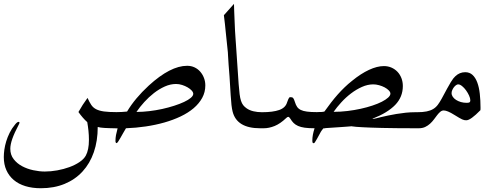

<svg xmlns="http://www.w3.org/2000/svg" viewBox="-20 -726 2636 1010"><path d="M648.4 -139.2Q669.4 -174.3 697.8 -208.3Q726.1 -242.2 762.7 -275.9Q876.5 -379.9 964.4 -379.9Q985.8 -379.9 1003.4 -371.6Q1021 -363.3 1033.4 -348.9Q1045.9 -334.5 1053 -315.9Q1060.1 -297.4 1060.1 -276.9Q1060.1 -241.2 1043.7 -211.2Q1027.3 -181.2 998.5 -156.7Q969.7 -132.3 930.2 -113.5Q890.6 -94.7 844.2 -81.5Q797.9 -68.4 746.6 -60.8Q695.3 -53.2 642.6 -51.3Q634.8 -38.6 627.2 -24.9Q619.6 -11.2 613 0.2Q606.4 11.7 601.3 19.3Q596.2 26.9 592.8 26.9Q590.8 26.9 589.1 23.9Q587.4 21 587.4 15.6Q587.4 -0.5 590.3 -15.9Q593.3 -31.2 598.6 -50.8Q574.2 -51.3 557.6 -51.8Q541 -52.2 529.3 -53Q517.6 -53.7 509.5 -54.9Q501.5 -56.2 494.1 -58.1Q494.1 15.1 473.6 74.5Q453.1 133.8 414.3 176Q375.5 218.3 320.1 241.2Q264.6 264.2 194.8 264.2Q149.9 264.2 113.8 253.2Q77.6 242.2 52.5 220.9Q27.3 199.7 13.7 169.4Q0 139.2 0 100.1Q0 82.5 2.9 61.3Q5.9 40 12.7 17.6Q19.5 -4.9 30.8 -27.6Q42 -50.3 59.1 -70.8Q70.3 -85 78.1 -85Q82.5 -85 82.5 -81.1Q82.5 -78.6 81.3 -75.7Q80.1 -72.8 78.6 -70.3Q55.2 -25.9 44.7 4.4Q34.2 34.7 34.2 56.6Q34.2 88.4 51.8 111.1Q69.3 133.8 96.2 148.2Q123 162.6 155 169.4Q187 176.3 215.8 176.3Q247.6 176.3 281.2 170.2Q314.9 164.1 345 153.1Q375 142.1 397.9 126.7Q420.9 111.3 431.2 92.8Q447.8 62.5 447.8 9.8Q447.8 -15.1 445.3 -38.3Q442.9 -61.5 439 -83.5Q415.5 -104.5 392.6 -136.7Q403.8 -156.7 415.3 -174.6Q426.8 -192.4 440.4 -210.9Q450.2 -189 460 -174.3Q469.7 -159.7 485.8 -151.4Q502 -143.1 527.3 -139.6Q552.7 -136.2 592.8 -136.2Q620.6 -136.2 648.4 -139.2ZM697.8 -137.2Q730.5 -137.2 765.4 -141.4Q800.3 -145.5 833.5 -152.8Q866.7 -160.2 896.2 -169.7Q925.8 -179.2 948.2 -189.7Q970.7 -200.2 983.6 -211.2Q996.6 -222.2 996.6 -232.4Q996.6 -240.7 988.3 -249.8Q980 -258.8 967 -266.4Q954.1 -273.9 938 -279.1Q921.9 -284.2 906.2 -284.2Q876.5 -284.2 846.9 -271Q817.4 -257.8 790 -236.6Q762.7 -215.3 739 -189.2Q715.3 -163.1 697.8 -137.2Z M1157.7 -646 1210.9 -705.6Q1210.9 -690.9 1211.9 -669.7Q1212.9 -648.4 1213.9 -620.6L1216.3 -564.9Q1217.8 -534.2 1219.5 -516.1Q1221.2 -498 1221.2 -492.7L1235.4 -283.7Q1237.8 -252 1240.5 -230.7Q1243.2 -209.5 1247.8 -195.6Q1252.4 -181.6 1259.5 -172.6Q1266.6 -163.6 1277.3 -156.2Q1292.5 -145.5 1313.5 -140.6Q1334.5 -135.7 1357.9 -135.7H1362.8Q1366.7 -135.7 1369.4 -132.1Q1372.1 -128.4 1373.8 -122.6Q1375.5 -116.7 1376.5 -109.1Q1377.4 -101.6 1377.4 -93.8Q1377.4 -77.6 1373.8 -64.5Q1370.1 -51.3 1362.8 -51.3H1348.1Q1225.6 -51.3 1203.6 -139.2Q1196.8 -165.5 1193.4 -226.1L1187.5 -322.3L1182.6 -385.3Q1180.2 -415 1179.7 -431.4Q1179.2 -447.8 1178.7 -450.2L1166.5 -567.4Q1165.5 -579.6 1163.3 -598.9Q1161.1 -618.2 1157.7 -646Z M1939.9 -100.1 1944.3 -100.6Q1947.3 -100.6 1957.5 -103.3Q1967.8 -106 1984.1 -109.9Q2000.5 -113.8 2021.2 -118.2Q2042 -122.6 2065.4 -126.5Q2088.9 -130.4 2114 -133.1Q2139.2 -135.7 2163.6 -135.7H2178.2Q2185.5 -135.7 2189.2 -122.6Q2192.9 -109.4 2192.9 -93.5Q2192.9 -77.6 2189.2 -64.5Q2185.5 -51.3 2178.2 -51.3H2163.6Q2109.9 -51.3 2066.9 -51.8Q2023.9 -52.2 1990.2 -53Q1956.5 -53.7 1931.6 -54.7Q1906.7 -55.7 1889.2 -56.6Q1847.7 -58.6 1830.1 -61.5Q1831.1 -61.5 1831.3 -61.8Q1831.5 -62 1832 -62Q1827.6 -61.5 1811.5 -60.3Q1795.4 -59.1 1774.4 -57.6Q1753.4 -56.2 1731.4 -54.7Q1709.5 -53.2 1693.8 -52.2Q1690.9 -51.3 1688 -51Q1685.1 -50.8 1681.2 -50.8Q1676.8 -45.4 1673.8 -41.7Q1670.9 -38.1 1667.7 -32.7Q1664.6 -27.3 1660.2 -18.8Q1655.8 -10.3 1647.5 4.4Q1634.8 27.3 1631.3 27.3Q1630.4 27.3 1629.9 27.1Q1629.4 26.9 1628.4 26.9H1627.9Q1623 26.9 1623 12.7Q1623 -15.6 1634.8 -51.3Q1604 -51.3 1583 -54.2Q1562 -57.1 1547.9 -63.5Q1533.7 -69.8 1524.4 -79.1Q1515.1 -88.4 1507.3 -101.6Q1501 -111.3 1496.6 -111.3Q1491.2 -111.3 1484.9 -104.5Q1454.1 -75.2 1424.6 -63.2Q1395 -51.3 1367.7 -51.3H1353Q1345.7 -51.3 1342 -64.5Q1338.4 -77.6 1338.4 -93.5Q1338.4 -109.4 1342 -122.6Q1345.7 -135.7 1353 -135.7H1357.9Q1416 -135.7 1449 -147.5Q1481.9 -159.2 1490.2 -187.5Q1494.1 -197.8 1496.3 -203.4Q1498.5 -209 1500.7 -211.7Q1502.9 -214.4 1505.1 -214.6Q1507.3 -214.8 1510.7 -214.8Q1518.6 -214.8 1522.7 -209.5Q1526.9 -204.1 1531.7 -188.5Q1536.1 -173.8 1543 -163.8Q1549.8 -153.8 1562.3 -147.7Q1574.7 -141.6 1595 -138.9Q1615.2 -136.2 1647 -136.2Q1653.3 -136.7 1657.7 -136.7Q1662.1 -136.7 1666 -136.7Q1669.9 -136.7 1674.1 -137.2Q1678.2 -137.7 1684.1 -138.7Q1685.5 -138.7 1686.5 -139.2Q1704.6 -164.6 1721.9 -187Q1739.3 -209.5 1756.8 -229.2Q1774.4 -249 1793 -266.8Q1811.5 -284.7 1832 -300.8Q1877.9 -338.4 1920.9 -358.4Q1963.9 -378.4 1999.5 -378.4Q2021 -378.4 2039.3 -370.4Q2057.6 -362.3 2070.8 -348.4Q2084 -334.5 2091.6 -315.2Q2099.1 -295.9 2099.1 -273.4Q2099.1 -215.8 2059.1 -174.3Q2019 -132.8 1940.9 -102.1ZM1734.9 -137.7Q1771.5 -137.7 1807.9 -142.1Q1844.2 -146.5 1877.4 -153.8Q1910.6 -161.1 1939.2 -170.7Q1967.8 -180.2 1988.8 -190.9Q2009.8 -201.7 2021.7 -212.6Q2033.7 -223.6 2033.7 -233.4Q2033.7 -241.7 2025.1 -250.5Q2016.6 -259.3 2003.4 -266.4Q1990.2 -273.4 1974.1 -277.8Q1958 -282.2 1943.4 -282.2Q1914.1 -282.2 1884 -268.8Q1854 -255.4 1826.4 -234.4Q1798.8 -213.4 1775.4 -187.7Q1752 -162.1 1734.9 -137.7Z M2390.1 -282.2Q2384.8 -282.2 2378.7 -277.8Q2372.6 -273.4 2367.4 -266.6Q2362.3 -259.8 2358.9 -251.7Q2355.5 -243.7 2355.5 -236.3Q2355.5 -226.1 2361.8 -216.8Q2368.2 -207.5 2379.2 -200.4Q2390.1 -193.4 2404.5 -189.2Q2418.9 -185.1 2435.1 -185.1Q2445.3 -185.1 2449.7 -187.7Q2454.1 -190.4 2454.1 -198.2Q2454.1 -209 2447.5 -223.4Q2440.9 -237.8 2431.4 -251Q2421.9 -264.2 2410.6 -273.2Q2399.4 -282.2 2390.1 -282.2ZM2507.3 -146.5Q2455.6 -93.3 2433.1 -93.3Q2427.2 -93.3 2422.4 -94.2Q2417.5 -95.2 2410.9 -98.1Q2404.3 -101.1 2394.8 -106.7Q2385.3 -112.3 2370.1 -121.6Q2333 -145 2314 -145Q2304.7 -145 2296.4 -138.2Q2288.1 -131.3 2280 -120.8Q2272 -110.4 2262.9 -98.1Q2253.9 -85.9 2242.4 -75.4Q2231 -64.9 2216.6 -58.1Q2202.1 -51.3 2183.1 -51.3H2168.5Q2160.6 -51.3 2156.7 -64.5Q2152.8 -77.6 2152.8 -93.5Q2152.8 -109.4 2156.5 -122.6Q2160.2 -135.7 2168.5 -135.7H2173.3Q2204.1 -135.7 2224.4 -139.9Q2244.6 -144 2258.8 -152.6Q2272.9 -161.1 2283 -174.6Q2293 -188 2303.2 -206.5Q2320.8 -239.7 2332.3 -260.5Q2343.8 -281.2 2351.3 -293.7Q2358.9 -306.2 2364.3 -313Q2369.6 -319.8 2375 -324.7Q2397.5 -346.2 2427.2 -346.2Q2450.2 -346.2 2465.6 -332Q2481 -317.9 2490.5 -292.7Q2500 -267.6 2503.9 -232.9Q2507.8 -198.2 2507.8 -157.7Z"/></svg>

Font: XB Niloofar
Style: Regular
Weight: 400
Designer: Behnam
Foundry: Irmug
Version: Version 7.201 2008